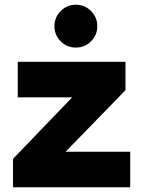

<svg xmlns="http://www.w3.org/2000/svg" viewBox="-20 -791 605 811"><path d="M530 0H35V-120L285 -380H55V-530H510V-410L257 -150H530ZM300 -590Q263 -590 236.5 -616.5Q210 -643 210 -680Q210 -718 236.5 -744.5Q263 -771 300 -771Q338 -771 364.5 -744.5Q391 -718 391 -680Q391 -643 364.5 -616.5Q338 -590 300 -590Z"/></svg>

Font: Roundo Variable
Style: Regular
Weight: 200
Designer: Shiva Nallaperumal
Foundry: Indian Type Foundry
Version: Version 2.000